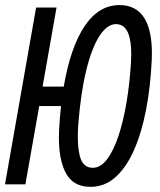

<svg xmlns="http://www.w3.org/2000/svg" viewBox="-22 -723 628 753"><path d="M333 9.8Q260.7 9.8 232.4 -51.8Q209 -102.1 209 -182.6Q209 -200.2 210 -219.2Q212.9 -265.1 217.3 -307.1H131.8L77.6 0H-2.4L119.6 -693.4H199.7L145 -383.3H228Q254.4 -537.6 309.8 -620.4Q365.2 -703.1 446.8 -703.1Q515.1 -703.1 546.9 -647.5Q573.7 -599.1 573.7 -516.1Q573.7 -502.9 573.2 -489.3Q568.4 -383.3 550.8 -292.2Q533.2 -201.2 503.2 -133.5Q473.1 -65.9 430.7 -28.1Q388.2 9.8 333 9.8ZM341.8 -64.9Q372.6 -64.9 397.9 -98.4Q423.3 -131.8 442.6 -189.9Q461.9 -248 474.4 -322.5Q486.8 -397 491.7 -478.5Q492.7 -495.6 492.7 -511.2Q492.7 -560.5 481.9 -589.8Q467.3 -628.4 433.1 -628.4Q397.5 -628.4 367.2 -580.6Q336.9 -532.7 315.4 -443.6Q293.9 -354.5 284.7 -230.5Q283.2 -207.5 283.2 -187Q283.2 -142.6 291 -111.3Q302.7 -64.9 341.8 -64.9Z"/></svg>

Font: CaskaydiaCove NFP SemiLight
Style: Italic
Weight: 350
Italic angle: -10°
Designer: Aaron Bell
Foundry: Saja Typeworks
Version: Version 2111.001; VTT 6.35;Nerd Fonts 3.1.1